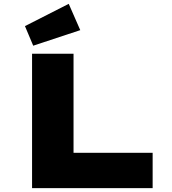

<svg xmlns="http://www.w3.org/2000/svg" viewBox="-20 -980 895 1000"><path d="M147 0V-700H363V-184H775V0ZM153 -742 110 -844 338 -960 398 -823Z"/></svg>

Font: Lexend Tera Black
Style: Regular
Weight: 900
Version: Version 1.007